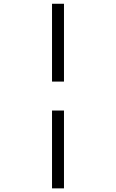

<svg xmlns="http://www.w3.org/2000/svg" viewBox="-20 -865 626 1036"><path d="M260.7 151.4H325.2V-268.6H260.7ZM260.7 -424.8H325.2V-844.7H260.7Z"/></svg>

Font: Cascadia Code Light
Style: Regular
Weight: 300
Monospace: yes
Designer: Aaron Bell
Foundry: Saja Typeworks
Version: Version 2404.023